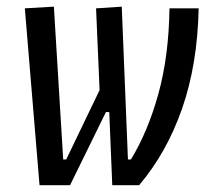

<svg xmlns="http://www.w3.org/2000/svg" viewBox="-20 -542 626 562"><path d="M308.6 0 299.8 -213.9H290L185.1 0H95.7L52.7 -517.6L137.7 -522.5L165 -75.2H173.8L271.5 -278.3L261.2 -517.6L336.4 -522.5L354.5 -75.2H363.3Q413.6 -158.2 443.8 -268.1Q474.1 -377.9 476.1 -517.6H561.5Q558.1 -353 512.9 -223.9Q467.8 -94.7 387.2 0Z"/></svg>

Font: Cascadia Code NF SemiLight
Style: Italic
Weight: 350
Italic angle: -10°
Monospace: yes
Designer: Aaron Bell
Foundry: Saja Typeworks
Version: Version 2404.023; ttfautohint (v1.8.4)